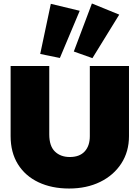

<svg xmlns="http://www.w3.org/2000/svg" viewBox="-20 -1067 802 1103"><path d="M377 16Q277 16 201 -20Q125 -56 83 -123.5Q41 -191 41 -285V-688H263V-295Q263 -228 295.5 -196.5Q328 -165 381 -165Q437 -165 466.5 -197Q496 -229 496 -285V-688H721V-285Q721 -196 677 -128Q633 -60 555.5 -22Q478 16 377 16ZM511 -733 404 -771 508 -1047 665 -983ZM324 -734 211 -757 272 -1045 438 -1005Z"/></svg>

Font: Paytone One
Style: Regular
Weight: 400
Designer: Vernon Adams
Foundry: Vernon Adams
Version: Version 1.002; ttfautohint (v1.8.4.7-5d5b);gftools[0.9.23]